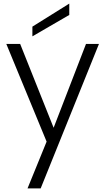

<svg xmlns="http://www.w3.org/2000/svg" viewBox="-20 -790 585 1067"><path d="M530 -546 206 257H133L239 -3L15 -546H92L278 -80L458 -546ZM365 -707 160 -588V-642L365 -770Z"/></svg>

Font: Poppins-Tabular Light
Style: Regular
Weight: 300
Designer: Ninad Kale (Devanagari), Jonny Pinhorn (Latin)
Foundry: Indian Type Foundry
Version: Version 4.004